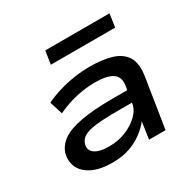

<svg xmlns="http://www.w3.org/2000/svg" viewBox="-156 -873 1062 1049"><g transform="rotate(-30 375.0 -348.5)"><path d="M267 9Q191 9 142.5 -14.5Q94 -38 75 -77Q56 -116 68 -165Q82 -208 122.5 -236.5Q163 -265 241.5 -279.5Q320 -294 447 -294H555L545 -222H429Q346 -222 295 -216Q244 -210 219 -195.5Q194 -181 186 -154Q176 -120 204 -98.5Q232 -77 297 -77Q352 -77 400.5 -96.5Q449 -116 482.5 -148.5Q516 -181 521 -220L537 -317Q546 -373 510.5 -396Q475 -419 400 -419Q344 -419 283 -405.5Q222 -392 161 -363L135 -445Q179 -466 227 -480Q275 -494 324 -501Q373 -508 420 -508Q502 -508 558.5 -490Q615 -472 640.5 -429.5Q666 -387 654 -310L605 0H501L517 -109L519 -110Q496 -79 459.5 -51.5Q423 -24 376 -7.5Q329 9 267 9ZM241 -623 254 -706H659L647 -623Z"/></g></svg>

Font: Nunito Sans 7pt Expanded SemiBold
Style: Italic
Weight: 600
Width: 7
Italic angle: -9°
Designer: Vernon Adams
Foundry: Vernon Adams
Version: Version 3.101;gftools[0.9.27]